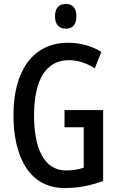

<svg xmlns="http://www.w3.org/2000/svg" viewBox="-20 -940 594 970"><path d="M313 -920C276 -920 258 -898 258 -857C258 -817 278 -795 313 -795C347 -795 366 -817 366 -857C366 -897 349 -920 313 -920ZM306 -384V-297H403V-93C377 -83 347 -79 313 -79C200 -79 152 -196 152 -356C152 -538 213 -636 328 -636C372 -636 416 -622 459 -595L492 -678C444 -707 387 -724 325 -724C141 -724 48 -575 48 -359C48 -144 131 10 306 10C374 10 439 -2 501 -26V-384Z"/></svg>

Font: Noto Sans Lao ExtraCondensed Medium
Style: Regular
Weight: 500
Width: 2
Designer: Monotype Design Team
Foundry: Monotype Imaging Inc.
Version: Version 2.003